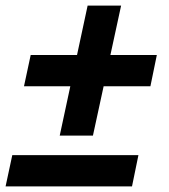

<svg xmlns="http://www.w3.org/2000/svg" viewBox="-27 -669 607 688"><path d="M287 -649H407L306 -183H187ZM535 -472 512 -360H59L83 -472ZM469 -113 446 -1H-7L17 -113Z"/></svg>

Font: Roboto Serif
Style: Bold Italic
Weight: 700
Italic angle: -10°
Designer: Greg Gazdowicz
Foundry: Commercial Type
Version: Version 1.008